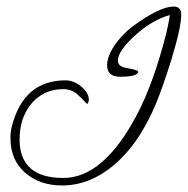

<svg xmlns="http://www.w3.org/2000/svg" viewBox="-20 -512 575 588"><path d="M170 56Q102 56 57 17Q12 -22 12 -89Q12 -109 16 -124Q52 -266 181 -266Q197 -266 213 -257.5Q229 -249 240.5 -235.5Q252 -222 252 -207Q252 -202 250 -197Q248 -192 244 -196Q235 -207 217 -223Q199 -239 174 -239Q112 -239 74 -192Q40 -149 40 -85Q40 33 174 33Q297 33 399 -160Q424 -207 447 -270.5Q470 -334 490 -413Q492 -424 495 -437Q498 -450 500 -466Q448 -451 401 -410Q341 -358 341 -326Q341 -307 372 -303Q403 -297 403 -293Q403 -277 348 -277Q308 -277 308 -312Q308 -342 335 -379Q357 -409 386 -431Q469 -492 512 -492Q535 -492 535 -467Q535 -428 505 -330Q480 -249 457 -193Q435 -141 408 -98.5Q381 -56 348 -24Q266 56 170 56Z"/></svg>

Font: Petemoss
Style: Regular
Weight: 400
Designer: Robert E. Leuschke
Foundry: Robert E. Leuschke
Version: Version 1.010; ttfautohint (v1.8.3)